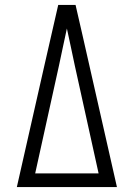

<svg xmlns="http://www.w3.org/2000/svg" viewBox="-20 -755 540 775"><path d="M48 0 159 -490 215 -735H285L313 -613L452 0ZM122 -55H378L282 -490Q274 -528 266 -565.5Q258 -603 250 -640Q242 -603 234 -565.5Q226 -528 218 -490Z"/></svg>

Font: Iosevka Term Light
Style: Regular
Weight: 300
Monospace: yes
Designer: Belleve Invis
Foundry: Belleve Invis
Version: Version 9.0.1; ttfautohint (v1.8.3)